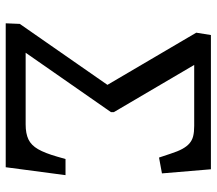

<svg xmlns="http://www.w3.org/2000/svg" viewBox="-62 -678 740 655"><g transform="rotate(90 307.5 -350.0)"><path d="M59 0 61 -48 269 -347 91 -650 99 -700H557L571 -533L517 -523L504 -562Q496 -587 487.5 -602.5Q479 -618 468.5 -627Q458 -636 444 -639.5Q430 -643 409 -643H201L362 -369V-359L142 -43L125 -68H404Q435 -68 455 -77.5Q475 -87 488.5 -110.5Q502 -134 514 -176L522 -204H577L550 0Z"/></g></svg>

Font: Literata
Style: Italic
Weight: 400
Italic angle: -2°
Designer: Latin by Veronika Burian and Jose Scaglione. Greek by Irene Vlachou. Cyrillic by Vera Evstafieva
Foundry: TypeTogether
Version: Version 3.103;gftools[0.9.29]